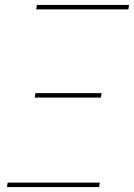

<svg xmlns="http://www.w3.org/2000/svg" viewBox="-20 -755 541 775"><path d="M126 -717 129 -735H501L498 -717ZM120 -361 123 -379H390L387 -361ZM8 0 11 -18H383L380 0Z"/></svg>

Font: Iosevka Curly Thin Oblique
Style: Regular
Weight: 100
Italic angle: -9°
Monospace: yes
Designer: Belleve Invis
Foundry: Belleve Invis
Version: Version 11.1.0; ttfautohint (v1.8.3)